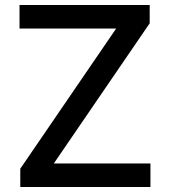

<svg xmlns="http://www.w3.org/2000/svg" viewBox="-20 -747 679 767"><path d="M444 -633H58V-727H578V-654L195 -94H581V0H61V-73Z"/></svg>

Font: Sinter Medium
Style: Regular
Weight: 500
Foundry: Adobe & rsms
Version: Version 1.000